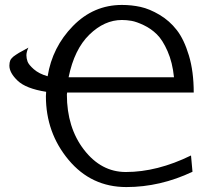

<svg xmlns="http://www.w3.org/2000/svg" viewBox="-20 -736 834 778"><path d="M18 -470Q18 -477 19 -482Q20 -487 21.5 -491Q23 -495 27 -499.5Q31 -504 34 -506.5Q37 -509 44.5 -514Q52 -519 57 -522Q62 -525 74.5 -531.5Q87 -538 95 -543Q87 -525 87 -512Q87 -500 91.5 -487Q96 -474 117 -455.5Q138 -437 173 -427Q192 -545 275.5 -630.5Q359 -716 474 -716Q513 -716 549.5 -708Q586 -700 626.5 -676Q667 -652 696.5 -614Q726 -576 745.5 -511Q765 -446 765 -361H252Q252 -360 251.5 -357Q251 -354 251 -353Q251 -219 320.5 -129Q390 -39 490 -39Q617 -39 754 -106L760 -40Q629 22 492 22Q350 22 258 -88Q166 -198 166 -346Q166 -349 166.5 -355Q167 -361 167 -364Q85 -377 51.5 -409Q18 -441 18 -470ZM258 -423H685Q679 -483 659 -528.5Q639 -574 615.5 -597Q592 -620 562.5 -634Q533 -648 513 -651.5Q493 -655 474 -655Q403 -655 342 -595.5Q281 -536 258 -423Z"/></svg>

Font: CMU Sans Serif
Style: Medium
Weight: 500
Version: Version 0.7.0